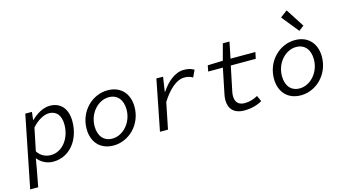

<svg xmlns="http://www.w3.org/2000/svg" viewBox="-106 -1181 3208 1782"><g transform="rotate(-15 1497.5 -289.5)"><path d="M-5 205H72L102 46L120 -58H124C155 -17 209 12 270 12C430 12 537 -129 537 -305C537 -429 472 -498 371 -498C304 -498 242 -458 192 -411H188L197 -486H133L-5 205ZM265 -53C218 -53 171 -71 137 -122L182 -340C233 -398 296 -433 345 -433C413 -433 458 -388 458 -294C458 -163 376 -53 265 -53Z M850 12C998 12 1129 -115 1129 -285C1129 -411 1053 -498 926 -498C777 -498 646 -371 646 -201C646 -75 722 12 850 12ZM855 -53C773 -53 724 -112 724 -206C724 -332 817 -433 920 -433C1002 -433 1051 -374 1051 -280C1051 -154 958 -53 855 -53Z M1297 0H1374L1425 -252C1491 -357 1569 -428 1644 -428C1676 -428 1700 -422 1725 -407L1756 -473C1733 -489 1700 -498 1658 -498C1573 -498 1495 -430 1440 -347H1436L1457 -486L1393 -487L1297 0Z M2107 12C2175 12 2236 -6 2278 -32L2253 -88C2218 -68 2175 -53 2127 -53C2072 -53 2037 -82 2037 -144C2037 -157 2038 -170 2042 -188L2091 -424H2331L2344 -486H2105L2137 -642H2073L2031 -486L1885 -481L1874 -424H2015L1967 -190C1962 -167 1959 -148 1959 -127C1959 -44 2005 12 2107 12Z M2650 12C2798 12 2929 -115 2929 -285C2929 -411 2853 -498 2726 -498C2577 -498 2446 -371 2446 -201C2446 -75 2522 12 2650 12ZM2655 -53C2573 -53 2524 -112 2524 -206C2524 -332 2617 -433 2720 -433C2802 -433 2851 -374 2851 -280C2851 -154 2758 -53 2655 -53ZM2789 -570 2838 -607 2724 -784 2657 -734 2789 -570Z"/></g></svg>

Font: Source Code Variable
Style: Italic
Weight: 400
Italic angle: -11°
Monospace: yes
Designer: Paul D. Hunt, Teo Tuominen
Foundry: Adobe Systems Incorporated
Version: Version 1.005;PS 1.0;hotconv 16.6.54;makeotf.lib2.5.65590